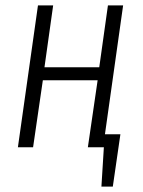

<svg xmlns="http://www.w3.org/2000/svg" viewBox="-20 -543 528 708"><path d="M434 -523 367 -48H424L396 145H354L363 0H304L340 -247H138L102 0H46L120 -523H176L144 -295H346L378 -523Z"/></svg>

Font: Fira Sans Extra Condensed Light
Style: Italic
Weight: 300
Width: 3
Italic angle: -8°
Designer: Carrois Corporate & Edenspiekermann AG
Foundry: Carrois Corporate GbR & Edenspiekermann AG
Version: Version 4.203